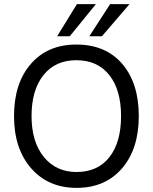

<svg xmlns="http://www.w3.org/2000/svg" viewBox="-20 -903 740 931"><path d="M653 -340Q653 -181 571.5 -86.5Q490 8 351 8Q214 8 131 -87Q48 -182 48 -340Q48 -499 129.5 -593Q211 -687 350 -687Q492 -687 572.5 -593.5Q653 -500 653 -340ZM133 -340Q133 -215 192.5 -142Q252 -69 351 -69Q454 -69 510.5 -141Q567 -213 567 -340Q567 -467 510 -539Q453 -611 350 -611Q248 -611 190.5 -538.5Q133 -466 133 -340ZM474 -727H413L514 -883H608ZM318 -727H257L353 -883H445Z"/></svg>

Font: Hind Vadodara
Style: Regular
Weight: 400
Designer: Hitesh Malaviya
Foundry: Indian Type Foundry
Version: Version 1.001;PS 1.0;hotconv 1.0.86;makeotf.lib2.5.63406; tt